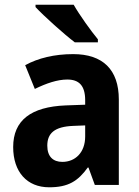

<svg xmlns="http://www.w3.org/2000/svg" viewBox="-20 -786 589 816"><path d="M293 -766H131V-756C165 -719 253 -640 298 -606H396V-619C367 -654 318 -722 293 -766ZM291 -556C211 -556 142 -539 87 -509L128 -408C177 -432 224 -448 266 -448C315 -448 342 -423 342 -360V-341L259 -338C112 -332 36 -275 36 -161C36 -55 95 10 189 10C270 10 311 -16 353 -74H356L383 0H485V-363C485 -491 416 -556 291 -556ZM292 -251 342 -253V-206C342 -138 300 -98 245 -98C206 -98 181 -120 181 -167C181 -219 211 -248 292 -251Z"/></svg>

Font: Noto Sans Lao Looped SemiCondensed
Style: Bold
Weight: 700
Width: 4
Designer: Mark Frömberg, Ben Mitchell
Foundry: The Fontpad Ltd
Version: Version 1.002